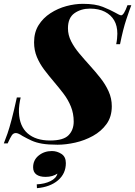

<svg xmlns="http://www.w3.org/2000/svg" viewBox="-52 -742 706 1003"><path d="M634 -715Q624 -689 607.5 -639.5Q591 -590 575 -511H555Q558 -525 559.5 -540Q561 -555 561 -566Q561 -607 544.5 -635.5Q528 -664 496 -680.5Q464 -697 418 -697Q371 -697 337 -673Q303 -649 303 -594Q303 -559 319.5 -526.5Q336 -494 362.5 -462.5Q389 -431 418 -399Q447 -367 473 -334Q499 -301 515.5 -264.5Q532 -228 532 -187Q532 -132 504.5 -94Q477 -56 433.5 -32Q390 -8 341 3Q292 14 249 14Q199 14 167.5 8.5Q136 3 113 -7.5Q90 -18 65 -32Q55 -39 46 -43Q37 -47 31 -47Q18 -47 10 -35.5Q2 -24 -12 7H-32Q-23 -15 -13 -44Q-3 -73 9 -118.5Q21 -164 36 -233H56Q52 -217 49 -195Q46 -173 47 -154Q50 -82 92.5 -45Q135 -8 210 -8Q279 -8 306 -35.5Q333 -63 333 -107Q333 -149 318.5 -185Q304 -221 280 -252.5Q256 -284 230 -314.5Q204 -345 180 -376.5Q156 -408 141 -443.5Q126 -479 126 -521Q126 -573 149.5 -610.5Q173 -648 211.5 -673Q250 -698 294.5 -710Q339 -722 381 -722Q446 -722 485.5 -706Q525 -690 548 -677Q557 -672 566.5 -667Q576 -662 581 -662Q595 -662 614 -715ZM219 47Q246 47 269 62Q292 77 292 110Q292 165 251 200Q210 235 141 241L140 221Q182 219 212 204Q242 189 248 165Q236 173 220.5 177.5Q205 182 186 182Q155 182 138 169.5Q121 157 121 132Q121 94 150 70.5Q179 47 219 47Z"/></svg>

Font: Playfair Display ExtraBold
Style: Italic
Weight: 800
Italic angle: -14°
Designer: Claus Eggers Sørensen
Foundry: Claus Eggers Sørensen
Version: Version 1.203